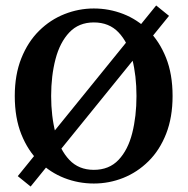

<svg xmlns="http://www.w3.org/2000/svg" viewBox="-20 -655 686 702"><path d="M598 -597 92 27 45 -11 551 -635ZM167 -304Q167 -230 183 -168.5Q199 -107 233.5 -70.5Q268 -34 323 -34Q379 -34 413.5 -70.5Q448 -107 463.5 -168.5Q479 -230 479 -304Q479 -378 463.5 -439Q448 -500 413.5 -536.5Q379 -573 323 -573Q268 -573 233.5 -536.5Q199 -500 183 -439Q167 -378 167 -304ZM323 -624Q379 -624 430.5 -604Q482 -584 522.5 -544Q563 -504 587 -444Q611 -384 611 -304Q611 -226 587.5 -166Q564 -106 523 -65.5Q482 -25 430.5 -4.5Q379 16 323 16Q267 16 215.5 -4Q164 -24 123 -64Q82 -104 58 -164Q34 -224 34 -304Q34 -382 58 -442Q82 -502 123 -542.5Q164 -583 216 -603.5Q268 -624 323 -624Z"/></svg>

Font: Lisu Bosa Black
Style: Regular
Weight: 900
Designer: David Morse, Annie Olsen, Victor Gaultney, Frank Grießhammer (Latin)
Foundry: SIL International
Version: Version 2.000